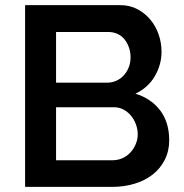

<svg xmlns="http://www.w3.org/2000/svg" viewBox="-20 -730 717 750"><path d="M641 -182Q641 -140 623.5 -105.5Q606 -71 575.5 -47.5Q545 -24 504.5 -12Q464 0 419 0H78V-710H449Q487 -710 517 -694Q547 -678 568 -652.5Q589 -627 600 -594.5Q611 -562 611 -528Q611 -477 584.5 -432Q558 -387 509 -364Q539 -355 563.5 -338.5Q588 -322 605.5 -299Q623 -276 632 -246.5Q641 -217 641 -182ZM518 -206Q518 -226 510.5 -245.5Q503 -265 491 -279Q479 -293 462.5 -302Q446 -311 426 -311H199V-104H419Q440 -104 458 -112Q476 -120 489 -134Q502 -148 510 -166.5Q518 -185 518 -206ZM199 -605V-407H398Q417 -407 434 -414.5Q451 -422 463 -435Q475 -448 482.5 -466Q490 -484 490 -506Q490 -528 483 -546.5Q476 -565 465 -578Q454 -591 438 -598Q422 -605 404 -605Z"/></svg>

Font: Rising Sun SemiBold
Style: Regular
Weight: 600
Designer: Matt McInerney, Pablo Impallari, Rodrigo Fuenzalida (Raleway font), Stephen Hutchings (Greek), Cristiano Sobral (main ch
Foundry: The Rising Sun Project Authors
Version: Version 4.327; ttfautohint (v1.8.4.7-5d5b-dirty)